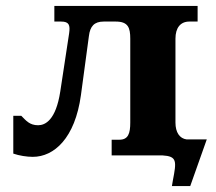

<svg xmlns="http://www.w3.org/2000/svg" viewBox="-20 -526 732 650"><path d="M164 -506V-453H187C214 -453 218 -441 214 -413L184 -216C169 -119 133 -102 109 -102C80 -102 68 -118 52 -134H25V-6C45 1 71 5 91 5C163 5 234 -58 254 -204L281 -404C285 -437 299 -453 331 -453H372C414 -453 421 -432 421 -395V-111C421 -74 414 -53 384 -53H358V0H529C580 3 578 19 565 86L562 104H624L680 -54H612C588 -57 574 -78 574 -111V-395C574 -432 591 -453 621 -453H649V-506Z"/></svg>

Font: LT Superior Serif ExtraBold
Style: Regular
Weight: 800
Designer: Daniel Lyons
Foundry: LyonsType
Version: Version 2.120;FEAKit 1.0